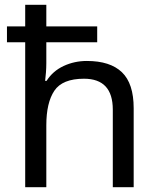

<svg xmlns="http://www.w3.org/2000/svg" viewBox="-20 -780 658 800"><path d="M173 -760V-670H385V-604H173V-517Q173 -498 171.5 -478.5Q170 -459 168 -443H174Q200 -484 245 -505Q290 -526 342 -526Q439 -526 488 -479Q537 -432 537 -329V0H450V-323Q450 -452 330 -452Q240 -452 206.5 -402Q173 -352 173 -258V0H85V-604H9V-670H85V-760Z"/></svg>

Font: Noto Sans Adlam Unjoined
Style: Regular
Weight: 400
Designer: Mark Jamra, Neil Patel
Foundry: JamraPatel LLC
Version: Version 3.001